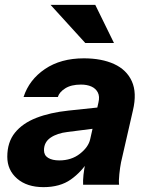

<svg xmlns="http://www.w3.org/2000/svg" viewBox="-20 -760 609 790"><path d="M322 0Q321 -17 323.5 -41Q326 -65 333 -98H331L385 -338Q391 -363 382.5 -379.5Q374 -396 356 -404Q338 -412 313 -412Q273 -412 248.5 -396.5Q224 -381 218 -361H77Q100 -432 165 -476Q230 -520 325 -520Q398 -520 449.5 -496.5Q501 -473 522.5 -425.5Q544 -378 527 -306L478 -92Q474 -72 471 -43.5Q468 -15 470 0ZM159 10Q91 10 50.5 -25Q10 -60 10 -115Q10 -175 41.5 -214Q73 -253 129.5 -275Q186 -297 262 -305L404 -320L384 -233L258 -217Q215 -212 188 -193.5Q161 -175 161 -142Q161 -121 178 -110.5Q195 -100 224 -100Q274 -100 309 -127.5Q344 -155 351 -187L346 -102Q316 -53 271.5 -21.5Q227 10 159 10ZM331 -583 188 -740H372L449 -583Z"/></svg>

Font: Instrument Sans
Style: Bold Italic
Weight: 700
Italic angle: -13°
Designer: Rodrigo Fuenzalida
Foundry: fragTYPE
Version: Version 1.000;gftools[0.9.28]